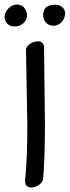

<svg xmlns="http://www.w3.org/2000/svg" viewBox="-35 -829 309 850"><path d="M30 -712Q-8 -712 -15 -751Q-15 -774 2 -791.5Q19 -809 39.5 -809Q60 -809 72 -795Q84 -781 85 -757Q82 -737 66.5 -724.5Q51 -712 30 -712ZM210 -808Q228 -808 240.5 -797.5Q253 -787 254 -769Q251 -744 236 -729.5Q221 -715 201.5 -715Q182 -715 169 -728.5Q156 -742 156 -763Q156 -808 210 -808ZM160 -623Q161 -507 164 -276Q164 -135 156 -37Q154 -22 137.5 -10.5Q121 1 104 1Q76 1 76 -28Q86 -128 86 -276L80 -612Q84 -626 99.5 -636Q115 -646 135 -646Q155 -646 160 -623Z"/></svg>

Font: Patrick Hand SC
Style: Regular
Weight: 400
Designer: Patrick Wagesreiter
Foundry: Patrick Wagesreiter
Version: Version 1.003;PS 001.003;hotconv 1.0.70;makeotf.lib2.5.58329